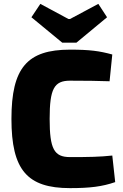

<svg xmlns="http://www.w3.org/2000/svg" viewBox="-20 -958 636 990"><path d="M487 -938 341 -860H333L188 -938L142 -869L301 -738H374L532 -869ZM341 -702C120 -702 39 -608 39 -345C39 -82 120 12 341 12C445 12 507 4 574 -19L559 -156C495 -149 438 -148 341 -148C259 -148 236 -190 236 -345C236 -500 259 -542 341 -542C433 -542 477 -541 545 -539L559 -677C493 -695 444 -702 341 -702Z"/></svg>

Font: Exo 2 Extra Bold
Style: Regular
Weight: 800
Designer: Natanael Gama
Version: Version 1.001;PS 001.001;hotconv 1.0.88;makeotf.lib2.5.64775